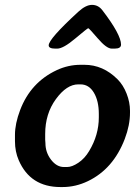

<svg xmlns="http://www.w3.org/2000/svg" viewBox="-20 -758 552 776"><path d="M238.3 -83H251.5Q271 -83 296.6 -100.1Q322.3 -117.2 340.3 -147.5Q379.4 -212.4 379.4 -283.7V-297.4Q379.4 -350.1 359.4 -383.5Q339.4 -417 305.2 -417H296.4Q249.5 -417 206.1 -357.7Q162.6 -298.3 162.6 -216.3V-193.4Q163.6 -183.6 163.6 -179.7Q163.6 -142.1 186.3 -112.5Q209 -83 238.3 -83ZM211.4 -561.5H203.6Q176.8 -561.5 176.8 -574.7Q176.8 -600.6 296.4 -710.4Q326.7 -738.3 351.8 -738.3Q377 -738.3 393.6 -716.8Q469.2 -618.2 469.2 -577.6Q469.2 -561.5 443.4 -561.5H431.6Q410.6 -561.5 375.2 -602.8Q339.8 -644 336.7 -644Q333.5 -644 284.7 -602.8Q235.8 -561.5 211.4 -561.5ZM305.2 -496.1H321.3Q396.5 -496.1 455.1 -437.5Q478 -414.6 491.7 -379.6Q505.4 -344.7 505.4 -310.5V-302.7Q505.4 -252 484.4 -196.8Q438 -75.2 335.4 -25.9Q285.6 -2 232.9 -2H224.6Q102.5 -2 55.7 -110.4Q40.5 -145.5 40.5 -187Q40.5 -188.5 40.5 -189.5V-212.9Q40.5 -258.3 61.5 -313.5Q104 -425.3 209.5 -474.6Q255.9 -496.1 305.2 -496.1Z"/></svg>

Font: Averia Libre
Style: Bold Italic
Weight: 700
Italic angle: -6.90001°
Version: Version 1.002